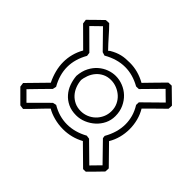

<svg xmlns="http://www.w3.org/2000/svg" viewBox="-139 -723 899 899"><g transform="rotate(45 310.5 -274.0)"><path d="M208.5 -276.9Q210 -256.8 217.3 -238Q224.6 -219.2 237.5 -204.8Q250.5 -190.4 268.8 -181.6Q287.1 -172.9 310.1 -172.9Q330.1 -172.9 348.6 -180.4Q367.2 -188 381.3 -201.7Q395.5 -215.3 404.1 -234.4Q412.6 -253.4 412.6 -275.9Q412.6 -297.9 403.8 -316.4Q395 -335 380.4 -348.1Q365.7 -361.3 346.9 -368.9Q328.1 -376.5 308.1 -376.5Q284.7 -376.5 266.6 -367.4Q248.5 -358.4 236.1 -343.8Q223.6 -329.1 216.6 -310.3Q209.5 -291.5 208 -272ZM179.2 -275.4Q181.6 -308.6 194.3 -333Q207 -357.4 225.6 -373.5Q244.1 -389.6 266.4 -397.7Q288.6 -405.8 310.1 -405.8Q334.5 -405.8 358.2 -396.5Q381.8 -387.2 400.4 -369.6Q418.9 -352.1 430.4 -327.1Q441.9 -302.2 441.9 -271Q441.9 -244.1 430.7 -220.9Q419.4 -197.8 400.6 -180.7Q381.8 -163.6 357.9 -153.6Q334 -143.6 308.6 -143.6Q277.3 -143.6 253.9 -154.8Q230.5 -166 214.4 -184.6Q198.2 -203.1 189.7 -226.8Q181.2 -250.5 179.2 -275.4ZM208.5 -469.7Q222.7 -478 235.1 -483.2Q247.6 -488.3 259.8 -491.2Q272 -494.1 284.9 -495.1Q297.9 -496.1 313.5 -496.1Q367.7 -496.1 418 -467.8Q439.9 -490.7 461.9 -512.9Q483.9 -535.2 505.9 -557.6Q511.2 -558.1 516.6 -558.3Q522 -558.6 527.3 -558.6Q561 -526.4 594.2 -493.2Q594.2 -487.8 594 -482.4Q593.8 -477.1 593.3 -471.7Q570.8 -449.7 548.3 -427.5Q525.9 -405.3 503.4 -382.8Q517.6 -359.4 524.9 -331.8Q532.2 -304.2 532.2 -274.9Q532.2 -246.1 524.9 -218.5Q517.6 -190.9 503.4 -167.5Q525.9 -144.5 548.1 -121.8Q570.3 -99.1 592.8 -76.2Q592.8 -70.8 592.5 -65.4Q592.3 -60.1 591.8 -54.7Q576.2 -38.1 560.1 -22Q543.9 -5.9 527.8 10.7Q523.4 10.7 519 11Q514.6 11.2 510.3 11.2L416.5 -81.1Q391.6 -67.4 365.2 -60.8Q338.9 -54.2 312 -54.2Q280.8 -54.2 251.7 -62Q222.7 -69.8 202.6 -82Q188 -67.4 177.5 -56.6Q167 -45.9 157.5 -35.6Q147.9 -25.4 137.5 -14.6Q127 -3.9 112.3 10.7Q106.9 9.8 101.8 9.3Q96.7 8.8 91.3 7.8Q60.1 -22.9 29.3 -54.2Q28.3 -59.6 27.8 -64.7Q27.3 -69.8 26.4 -75.2Q49.3 -98.6 71.8 -121.6Q94.2 -144.5 117.2 -168Q104 -195.3 96.9 -222.9Q89.8 -250.5 89.8 -278.3Q89.8 -304.7 96.7 -330.8Q103.5 -356.9 117.7 -381.8Q95.2 -404.3 72.8 -426.5Q50.3 -448.7 27.8 -471.2Q26.9 -476.6 26.4 -481.7Q25.9 -486.8 24.9 -492.2Q42 -508.8 58.3 -525.1Q74.7 -541.5 91.8 -557.6Q97.2 -558.1 102.5 -558.3Q107.9 -558.6 113.3 -558.6Q125.5 -546.4 136.2 -534.7Q147 -522.9 157.2 -511.2Q167.5 -499.5 178.2 -487.8Q189 -476.1 201.2 -463.4ZM188 -440.9Q166.5 -462.9 145.5 -484.4Q124.5 -505.9 103 -527.8Q91.3 -516.6 79.8 -505.4Q68.4 -494.1 57.1 -482.9Q79.6 -460.9 101.6 -438.7Q123.5 -416.5 146 -394.5Q147 -390.1 147.2 -385.7Q147.5 -381.3 148.4 -377Q119.1 -325.7 119.1 -274.4Q119.1 -223.1 148.4 -171.9Q147.5 -167.5 146.5 -163.1Q145.5 -158.7 144.5 -154.3Q122.6 -132.3 101.3 -110.4Q80.1 -88.4 58.1 -65.9Q69.3 -54.7 80.6 -43.5Q91.8 -32.2 103 -21Q125 -43 147 -64.7Q168.9 -86.4 190.9 -108.4Q195.3 -109.4 199.7 -110.4Q204.1 -111.3 208.5 -112.3Q256.8 -83.5 308.6 -83.5Q360.4 -83.5 411.6 -111.8Q416 -110.8 420.4 -110.6Q424.8 -110.4 429.2 -109.4L518.6 -21.5Q529.8 -32.7 540.3 -43.7Q550.8 -54.7 562 -65.9Q540 -88.9 517.8 -111.3Q495.6 -133.8 473.6 -156.7Q472.7 -160.2 472.4 -163.3Q472.2 -166.5 471.7 -170.4Q486.8 -196.8 494.6 -223.6Q502.4 -250.5 502.4 -277.8Q502.4 -302.7 495.4 -327.6Q488.3 -352.5 473.1 -377Q473.1 -381.3 473.4 -385.7Q473.6 -390.1 473.6 -394.5Q518.1 -439 563.5 -482.9Q551.8 -494.1 540.3 -505.4Q528.8 -516.6 517.6 -527.8L429.7 -438.5Q425.3 -438.5 420.9 -438.2Q416.5 -438 412.1 -438Q361.8 -466.3 311.5 -466.3Q258.8 -466.3 205.1 -435.5Z"/></g></svg>

Font: XB Kayhan Pook
Style: Regular
Weight: 700
Designer: Behnam
Foundry: Irmug
Version: Version 7.300 2009